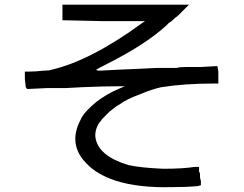

<svg xmlns="http://www.w3.org/2000/svg" viewBox="-20 -762 1040 818"><path d="M246.1 -710.9V-742.2H785.2L773.4 -730.5Q765.6 -722.7 738.3 -695.3Q726.6 -687.5 710.9 -671.9L699.2 -664.1Q691.4 -656.2 687.5 -652.3Q597.7 -570.3 425.8 -484.4Q386.7 -464.8 390.6 -464.8Q390.6 -460.9 406.2 -460.9Q468.8 -464.8 570.3 -468.8L652.3 -472.7Q707 -472.7 734.4 -472.7Q742.2 -476.6 773.4 -476.6H804.7H835.9L906.2 -480.5L910.2 -457Q910.2 -429.7 910.2 -421.9V-406.2H894.5Q765.6 -406.2 668 -390.6Q628.9 -382.8 574.2 -359.4Q519.5 -339.8 488.3 -316.4Q472.7 -308.6 445.3 -285.2Q421.9 -261.7 414.1 -253.9Q410.2 -246.1 402.3 -238.3Q382.8 -207 386.7 -175.8Q398.4 -97.7 527.3 -58.6Q582 -46.9 675.8 -43Q757.8 -43 808.6 -50.8H828.1V-31.2L832 -23.4V-11.7Q832 0 835.9 7.8V27.3L820.3 31.2Q773.4 35.2 714.8 35.2Q570.3 39.1 472.7 7.8Q390.6 -19.5 347.7 -66.4Q300.8 -113.3 300.8 -171.9Q300.8 -210.9 328.1 -261.7Q343.8 -289.1 390.6 -328.1Q437.5 -363.3 484.4 -382.8Q511.7 -394.5 511.7 -394.5Q511.7 -394.5 484.4 -394.5Q421.9 -394.5 332 -390.6L257.8 -386.7H179.7Q101.6 -382.8 97.7 -382.8Q93.8 -382.8 89.8 -390.6Q89.8 -394.5 85.9 -425.8V-457H101.6Q132.8 -457 164.1 -460.9Q191.4 -460.9 199.2 -464.8Q367.2 -503.9 585.9 -664.1L597.7 -671.9H421.9L246.1 -675.8Z"/></svg>

Font: 和音 by 宁静之雨，公众号njzyshare
Style: Regular
Weight: 400
Designer: Steve Matteson
Foundry: Ascender Corporation
Version: Version 6.00;June 8, 2018;FontCreator 11.0.0.2388 32-bit